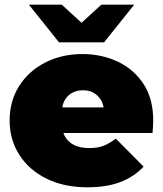

<svg xmlns="http://www.w3.org/2000/svg" viewBox="-20 -787 693 817"><path d="M352 10Q252 10 177.5 -27Q103 -64 62 -128.5Q21 -193 21 -274Q21 -357 61.5 -421Q102 -485 172.5 -521Q243 -557 331 -557Q412 -557 480.5 -525Q549 -493 590.5 -430Q632 -367 632 -274Q632 -262 631 -247.5Q630 -233 629 -221H250Q252 -214 256 -207Q270 -182 296 -169.5Q322 -157 359 -157Q397 -157 421.5 -167Q446 -177 473 -197L591 -78Q551 -35 492.5 -12.5Q434 10 352 10ZM245 -330H421Q418 -344 413 -356Q401 -378 381 -390.5Q361 -403 333 -403Q305 -403 284.5 -390.5Q264 -378 253 -356Q247 -344 245 -330ZM231 -607 103 -767H243L327 -690L411 -767H551L423 -607Z"/></svg>

Font: Montserrat Thin Black
Style: Regular
Weight: 900
Version: Version 9.000